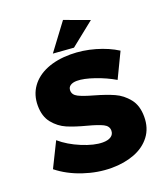

<svg xmlns="http://www.w3.org/2000/svg" viewBox="-167 -1037 988 1159"><g transform="rotate(-20 327.5 -458.0)"><path d="M330 -554Q303 -554 287.5 -543.5Q272 -533 272 -513Q272 -485 302 -469.5Q332 -454 397 -436Q471 -415 519 -393.5Q567 -372 602.5 -328Q638 -284 638 -212Q638 -139 599.5 -88.5Q561 -38 495.5 -13Q430 12 349 12Q259 12 168.5 -18.5Q78 -49 12 -102L90 -260Q143 -214 219.5 -182.5Q296 -151 351 -151Q385 -151 404 -164Q423 -177 423 -201Q423 -230 392 -245.5Q361 -261 296 -278Q223 -297 175 -317.5Q127 -338 92 -381Q57 -424 57 -494Q57 -562 93 -612.5Q129 -663 194.5 -690Q260 -717 347 -717Q426 -717 504 -694.5Q582 -672 640 -635L563 -475Q507 -508 440 -531Q373 -554 330 -554ZM377 -928 535 -870 382 -748 250 -758Z"/></g></svg>

Font: Gontserrat ExtraBold
Style: Regular
Weight: 800
Designer: Julieta Ulanovsky
Foundry: Julieta Ulanovsky
Version: Version 6.001